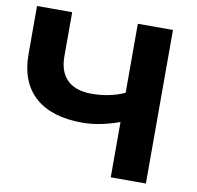

<svg xmlns="http://www.w3.org/2000/svg" viewBox="-78 -781 886 862"><g transform="rotate(10 364.5 -350.0)"><path d="M312.5 -219.3Q172.4 -219.3 97.3 -286.6Q22.3 -353.8 22.3 -480.6V-700H182.5V-498.7Q182.5 -427.5 221 -390.9Q259.6 -354.4 332.3 -354.4Q377.9 -354.4 421 -364.6Q464.1 -374.8 501.3 -394.9L504.9 -260.9Q452.7 -240.1 404.8 -229.7Q357 -219.3 312.5 -219.3ZM481.8 0V-700H642V0Z"/></g></svg>

Font: Montserrat Alternates Thin
Style: Regular
Weight: 100
Designer: Julieta Ulanovsky
Foundry: Julieta Ulanovsky
Version: Version 9.000